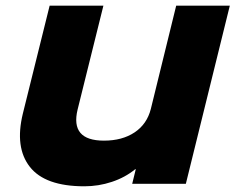

<svg xmlns="http://www.w3.org/2000/svg" viewBox="-20 -650 834 680"><path d="M793.9 -629.9 638.2 1H448.2L460.9 -50.8H459Q423.3 -21.5 376.2 -5.9Q329.1 9.8 278.8 9.8Q139.6 9.8 85.7 -59.1Q31.7 -127.9 61 -248L155.8 -629.9H346.2L254.9 -262.2Q228 -151.9 348.1 -151.9Q413.1 -151.9 456.8 -181.2Q500.5 -210.4 514.2 -264.2L604 -629.9Z"/></svg>

Font: Sinkin Sans 800 Black Italic
Style: Regular
Weight: 900
Italic angle: -112°
Designer: Keith Bates
Foundry: K-Type
Version: Sinkin Sans (version 1.0)  by Keith Bates   •   © 2014   www